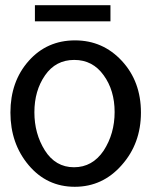

<svg xmlns="http://www.w3.org/2000/svg" viewBox="-20 -697 580 737"><path d="M448 -463Q375 -542 268 -542Q160 -542 90 -463Q20 -384 20 -265Q20 -146 90 -63Q160 20 267 20Q374 20 447 -63Q521 -146 521 -265Q521 -384 448 -463ZM153 -408Q194 -467 265 -467Q336 -467 378 -408Q420 -350 420 -267Q420 -184 378 -119Q335 -55 264 -55Q193 -55 152 -120Q112 -184 112 -266Q112 -349 153 -408ZM404 -677H114V-615H404Z"/></svg>

Font: Sawarabi Gothic
Style: Regular
Weight: 400
Designer: mshio (mshio@users.sourceforge.jp)
Version: Version 20141215